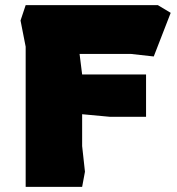

<svg xmlns="http://www.w3.org/2000/svg" viewBox="-20 -728 691 748"><path d="M80 0V-546L60 -648L80 -708H595L645 -678L579 -508L489 -518H290L300 -438H549V-273H408L300 -283V-159L311 -59L300 0Z"/></svg>

Font: Rowdies
Style: Bold
Weight: 700
Designer: Jaikishan Patel
Version: Version 1.000; ttfautohint (v1.8.3)